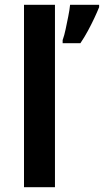

<svg xmlns="http://www.w3.org/2000/svg" viewBox="-20 -780 433 800"><path d="M209 0H80V-760H209ZM393 -750Q385 -730 373 -704.5Q361 -679 346.5 -652Q332 -625 315 -600H241V-613Q248 -632 253.5 -658.5Q259 -685 264.5 -712Q270 -739 272 -760H393Z"/></svg>

Font: Noto Sans Sora Sompeng SemiBold
Style: Regular
Weight: 600
Version: Version 2.101